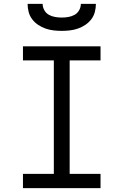

<svg xmlns="http://www.w3.org/2000/svg" viewBox="-20 -975 640 995"><path d="M99 0V-74H259V-662H99V-735H501V-662H341V-74H501V0ZM300 -815Q279 -815 257.5 -817.5Q236 -820 216 -827Q196 -834 178 -846Q160 -858 147 -875Q134 -892 128.5 -913Q123 -934 123 -955H201Q201 -938 209.5 -922.5Q218 -907 233 -898.5Q248 -890 265.5 -887Q283 -884 300 -884Q317 -884 334.5 -887Q352 -890 367 -898.5Q382 -907 390.5 -922.5Q399 -938 399 -955H477Q477 -934 471.5 -913Q466 -892 453 -875Q440 -858 422 -846Q404 -834 384 -827Q364 -820 342.5 -817.5Q321 -815 300 -815Z"/></svg>

Font: R Plex Mono
Style: Regular
Weight: 400
Monospace: yes
Designer: Belleve Invis
Foundry: Belleve Invis
Version: Version 31.8.0